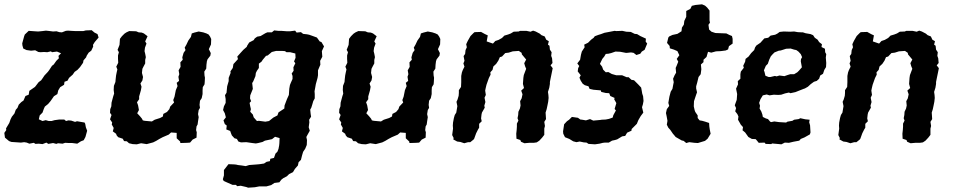

<svg xmlns="http://www.w3.org/2000/svg" viewBox="-23 -654 4421 890"><path d="M157 -101 174 -93 189 -97 203 -93H216L230 -97L252 -100H275L283 -93L294 -96L307 -95L325 -89L334 -92L369 -86L372 -80L375 -64L381 -48L373 -19L365 -4L352 1L335 12L312 9H297L279 8L267 12L246 10L238 13L223 9L201 13L192 7L174 14L157 12L141 13L134 8L113 12L101 7L89 5L74 7L60 6L30 4L19 0L0 -16L-3 -38L6 -51L5 -59L20 -84L26 -101L32 -113L44 -128L50 -145L58 -154L64 -169L76 -181L86 -188L95 -209L110 -215L113 -233L139 -251L143 -256L156 -273L168 -282L175 -292L183 -304L199 -321L205 -329L218 -349L226 -355L238 -372L250 -384L248 -395L260 -407L241 -415L218 -412L213 -416L196 -412L181 -413L165 -412L155 -413L140 -421L121 -419L100 -422L85 -429L81 -443L80 -453L89 -486L92 -494L110 -511L138 -509L154 -508L174 -510L190 -512L208 -510L223 -508L239 -509L252 -505L264 -504L282 -511L292 -512L307 -511L326 -510H337H363L375 -513L402 -514L415 -503L429 -496L434 -480L416 -459L408 -446L409 -438L400 -419L388 -410L379 -396L376 -388L364 -374L362 -363L348 -343L336 -330L323 -321L314 -308L297 -293L290 -280L276 -275L274 -261L256 -250L247 -235L243 -218L227 -208L218 -195L211 -185L200 -172L185 -160L180 -149L174 -132L161 -119Z M611 15 592 14 575 10 565 1 552 0 546 -11 525 -18 518 -26 515 -34 500 -45 504 -61 495 -77 497 -86 487 -101 494 -121 487 -131 488 -148 493 -161 494 -178 502 -208 506 -220 504 -237 505 -256 512 -274 513 -286 515 -304 518 -319 521 -332 516 -345 525 -363 524 -381V-397L528 -412L522 -423L531 -446L533 -474L542 -486L554 -498L563 -504L576 -510L608 -509L620 -504L634 -503L644 -499L661 -486L650 -462L656 -452L649 -433L647 -417L650 -405L653 -389L650 -376V-360L642 -345L637 -335L635 -316L640 -297L637 -281L628 -267L633 -252L630 -235L622 -207V-194L612 -180L617 -166L621 -144L613 -129L626 -115L635 -104L639 -96L648 -94L681 -91L694 -99L719 -107L732 -114L734 -126L751 -135L762 -148L766 -160L784 -179L780 -190L786 -206L792 -236L800 -255L796 -270L807 -279L804 -298L808 -310L805 -328L814 -344L813 -365L824 -377L822 -388L828 -409L837 -422L833 -433L841 -447L850 -466L862 -483L866 -499L878 -503L898 -508L919 -504L934 -499L944 -494L951 -484L956 -473L955 -448L945 -426L954 -408L952 -396L939 -379L936 -370L934 -354L933 -336L924 -322L925 -304L927 -294L926 -274L925 -263L917 -250L916 -235V-218L912 -199L904 -187L902 -168L904 -154L898 -144L895 -125L898 -111L895 -92L893 -77L888 -68L886 -51L889 -41L888 -16L870 -7L858 7L844 8L813 9L812 2L796 -13V-38L770 -40L759 -30L731 -18L716 -10L701 -1L687 6L672 10L657 14L631 10Z M1127 216 1119 213 1093 207 1076 209 1071 203H1055L1014 185L1010 177L1015 159V134L1023 124L1036 107L1062 108L1072 109L1080 111L1097 113L1116 116L1132 111L1145 110L1171 108L1181 107L1201 104L1213 96L1228 93L1230 82L1247 78L1254 58L1263 49L1268 36L1271 20L1272 10L1273 -14L1252 -20L1238 -9L1224 -6L1205 -2L1194 4L1174 9L1163 11L1146 9L1119 5L1094 6L1082 2L1075 -10L1064 -13L1052 -26L1049 -33L1044 -47L1026 -54L1028 -72L1019 -79L1013 -96L1024 -110L1019 -129L1011 -144L1015 -161L1023 -177V-195L1020 -213L1027 -224L1030 -254L1037 -278V-293L1046 -316L1045 -323L1056 -339L1059 -357L1070 -369L1080 -380L1077 -392L1094 -411L1105 -423L1121 -437L1122 -441L1132 -457L1153 -468L1158 -476L1169 -484L1185 -487L1207 -500L1216 -504H1237L1248 -513L1267 -511H1281L1307 -509H1321L1345 -512L1352 -503L1372 -505L1382 -497L1400 -495L1410 -493L1427 -487L1446 -480L1459 -462L1467 -459L1479 -439L1469 -417L1471 -391L1461 -372L1462 -354L1456 -340L1451 -328V-305L1449 -293L1446 -282L1441 -264L1438 -247L1435 -231L1436 -218V-198L1429 -185L1425 -171L1420 -155L1415 -146L1417 -126L1419 -113L1410 -99L1411 -87L1408 -64L1413 -48L1404 -32L1397 -19L1400 -5L1399 18L1392 35L1382 50L1377 67L1372 87L1361 98L1358 113L1344 129L1335 144L1317 153L1307 163L1290 172L1281 179L1272 191L1249 194L1234 204L1212 210H1179L1158 214ZM1207 -90 1224 -93 1244 -109 1263 -119 1268 -133 1295 -151 1296 -165 1307 -194 1316 -214 1318 -243 1321 -260 1325 -270 1333 -288V-302L1329 -313L1338 -326L1337 -342L1346 -361L1340 -369L1347 -386L1346 -406L1322 -412H1305L1298 -417L1284 -418H1257L1237 -413L1218 -397L1210 -395L1195 -377L1189 -368L1177 -359V-339L1168 -326L1163 -316L1161 -301L1151 -277L1146 -269L1149 -242L1137 -212L1136 -198L1141 -185L1134 -177L1137 -161L1140 -148L1137 -136L1149 -123L1153 -110L1168 -93L1177 -94Z M1673 15 1654 14 1637 10 1627 1 1614 0 1608 -11 1587 -18 1580 -26 1577 -34 1562 -45 1566 -61 1557 -77 1559 -86 1549 -101 1556 -121 1549 -131 1550 -148 1555 -161 1556 -178 1564 -208 1568 -220 1566 -237 1567 -256 1574 -274 1575 -286 1577 -304 1580 -319 1583 -332 1578 -345 1587 -363 1586 -381V-397L1590 -412L1584 -423L1593 -446L1595 -474L1604 -486L1616 -498L1625 -504L1638 -510L1670 -509L1682 -504L1696 -503L1706 -499L1723 -486L1712 -462L1718 -452L1711 -433L1709 -417L1712 -405L1715 -389L1712 -376V-360L1704 -345L1699 -335L1697 -316L1702 -297L1699 -281L1690 -267L1695 -252L1692 -235L1684 -207V-194L1674 -180L1679 -166L1683 -144L1675 -129L1688 -115L1697 -104L1701 -96L1710 -94L1743 -91L1756 -99L1781 -107L1794 -114L1796 -126L1813 -135L1824 -148L1828 -160L1846 -179L1842 -190L1848 -206L1854 -236L1862 -255L1858 -270L1869 -279L1866 -298L1870 -310L1867 -328L1876 -344L1875 -365L1886 -377L1884 -388L1890 -409L1899 -422L1895 -433L1903 -447L1912 -466L1924 -483L1928 -499L1940 -503L1960 -508L1981 -504L1996 -499L2006 -494L2013 -484L2018 -473L2017 -448L2007 -426L2016 -408L2014 -396L2001 -379L1998 -370L1996 -354L1995 -336L1986 -322L1987 -304L1989 -294L1988 -274L1987 -263L1979 -250L1978 -235V-218L1974 -199L1966 -187L1964 -168L1966 -154L1960 -144L1957 -125L1960 -111L1957 -92L1955 -77L1950 -68L1948 -51L1951 -41L1950 -16L1932 -7L1920 7L1906 8L1875 9L1874 2L1858 -13V-38L1832 -40L1821 -30L1793 -18L1778 -10L1763 -1L1749 6L1734 10L1719 14L1693 10Z M2158 -487 2172 -501 2177 -505 2207 -506 2225 -496 2238 -490 2233 -462 2262 -452 2273 -464 2288 -469 2304 -478 2315 -489 2332 -494 2345 -499 2358 -507 2381 -508 2388 -511H2417L2436 -507L2448 -512L2460 -508L2479 -498L2487 -491L2502 -485L2509 -470L2521 -463L2517 -447L2524 -442L2526 -424L2534 -412L2532 -395L2536 -384L2538 -362L2529 -351L2539 -338L2536 -323L2529 -289L2526 -274V-265L2523 -247L2517 -228L2519 -214L2520 -200L2518 -182L2515 -167L2511 -148L2506 -132L2507 -118L2508 -102L2500 -89L2503 -70L2500 -58V-29L2490 -16L2477 -2L2465 6L2451 8H2430L2408 10L2392 3L2389 -5L2371 -11L2370 -34L2372 -52L2373 -67V-81L2380 -95L2376 -106L2379 -121L2380 -136L2387 -151L2390 -165L2388 -185L2395 -198L2399 -217L2393 -234L2406 -246L2401 -265L2403 -293L2405 -306L2411 -322L2416 -335L2411 -347L2407 -361L2416 -378L2396 -402L2395 -409L2382 -418L2354 -416L2335 -410L2319 -408L2304 -392L2294 -389L2287 -373L2277 -358L2264 -346L2260 -330L2250 -319L2251 -308L2243 -292L2232 -261L2228 -244L2226 -234L2229 -214L2223 -201L2227 -181L2222 -164L2224 -155L2211 -132L2209 -123L2207 -105L2210 -92L2198 -80V-62L2193 -54L2184 -36L2175 -11L2172 -7L2157 5H2147L2129 10L2111 4L2096 2L2078 -8L2080 -14L2073 -28L2077 -58L2076 -72L2077 -86L2081 -107L2085 -121L2092 -132L2095 -150L2097 -162L2093 -182L2098 -193L2103 -210L2104 -223V-236L2114 -251L2115 -273V-285V-302L2118 -318L2122 -329L2130 -345L2125 -360L2130 -372L2126 -394L2133 -404L2135 -422L2141 -435L2138 -449L2145 -464Z M2634 1 2616 -10 2596 -18 2588 -34 2587 -45 2592 -78 2605 -92 2615 -99 2628 -112 2656 -108 2667 -100 2676 -99 2693 -96 2712 -102 2727 -95 2760 -98 2765 -99 2785 -100 2800 -103 2817 -109 2820 -120 2832 -142 2826 -149 2834 -176 2824 -194 2826 -200 2806 -209 2801 -222 2785 -223 2764 -228 2762 -235 2728 -238 2710 -242 2705 -254 2688 -259 2678 -266 2669 -280 2663 -294 2669 -305 2655 -323 2657 -338 2662 -348 2653 -360 2666 -377 2670 -400 2674 -415 2687 -435 2685 -447 2703 -456 2717 -470 2729 -479 2734 -486 2750 -492 2763 -496 2779 -502 2795 -505 2826 -511 2834 -510 2862 -511 2880 -507 2901 -506 2919 -497 2930 -496 2945 -487 2971 -475 2970 -461 2977 -452 2965 -423 2952 -415 2945 -405 2927 -399 2914 -409 2902 -411 2883 -409H2878L2852 -414L2830 -415L2810 -408L2797 -405L2785 -404L2778 -392L2769 -381L2758 -358L2768 -345L2773 -331L2785 -319L2797 -320L2813 -311L2834 -305H2861L2882 -296H2891L2904 -284L2916 -282L2927 -271L2936 -262L2949 -248L2952 -232L2954 -220L2958 -208L2960 -186L2957 -170L2953 -157L2959 -132L2947 -116L2936 -97L2929 -80L2924 -75L2905 -56L2904 -48L2884 -39L2875 -24L2861 -22L2838 -8L2828 -5L2814 -2L2799 7H2781L2772 8L2756 12L2735 15L2705 13L2696 7L2683 6L2664 2L2649 5Z M3158 9 3146 -1 3137 -3 3109 -19 3100 -30 3097 -33 3084 -52 3075 -62 3068 -76 3071 -94 3067 -116 3064 -130 3068 -148 3079 -163 3075 -177 3080 -206 3086 -229 3094 -242 3097 -258 3100 -273 3097 -289 3104 -305 3111 -317 3109 -339 3113 -348 3121 -368 3114 -381 3126 -398 3117 -417 3101 -424 3082 -430 3081 -441 3069 -455 3075 -480 3079 -485 3094 -492 3117 -497 3136 -509 3138 -526 3147 -540 3149 -557 3158 -576V-603L3177 -613L3184 -627L3201 -631L3231 -634L3245 -628L3255 -619L3266 -605V-580V-559L3268 -549L3261 -539L3264 -517L3275 -507L3293 -501L3318 -500L3344 -499L3358 -492L3370 -487L3373 -474V-452L3356 -440L3352 -425L3341 -420L3318 -417L3296 -416L3274 -410L3259 -414L3252 -390L3238 -377V-366L3226 -355L3228 -333L3225 -310L3215 -297L3209 -272L3204 -254V-244L3208 -226L3204 -215L3194 -185L3193 -161L3197 -143L3200 -135L3211 -119V-107L3220 -96L3232 -94L3246 -90L3264 -84L3265 -68L3267 -54L3271 -34L3257 -11L3245 -1L3212 9L3196 8L3172 5Z M3526 13 3521 7 3494 8 3486 -2 3480 -9 3462 -10 3446 -19 3436 -33 3431 -40 3419 -50 3421 -65 3411 -76 3406 -85 3398 -99 3400 -114 3395 -125 3385 -138 3389 -153 3383 -166 3392 -191 3394 -218 3389 -243 3398 -263 3397 -278 3409 -289V-310L3411 -322L3425 -340L3422 -349L3431 -368L3433 -381L3447 -392L3459 -408L3473 -422L3477 -434L3483 -443L3502 -456L3510 -465L3520 -476L3538 -479L3549 -489L3570 -493L3580 -498L3591 -506L3610 -508L3640 -507L3658 -508L3675 -505L3694 -504H3699L3711 -500L3734 -496L3746 -491L3754 -479L3767 -470L3774 -459L3787 -449L3785 -436L3801 -428L3802 -412L3807 -403L3805 -387L3807 -362L3806 -343L3798 -330L3792 -312L3779 -304L3774 -289L3763 -279L3750 -275L3735 -264L3722 -252L3708 -244L3702 -242L3679 -233L3664 -227L3641 -222L3634 -225L3616 -221L3598 -215L3584 -214L3564 -215L3544 -212L3531 -216L3513 -212L3502 -194L3496 -177L3500 -164L3498 -151L3506 -137L3511 -123L3513 -112L3527 -105L3537 -102L3547 -90L3552 -88L3566 -91L3588 -88L3621 -86L3627 -90L3650 -94L3658 -99L3679 -102L3687 -106L3710 -101L3730 -99L3728 -87L3732 -73L3734 -40L3731 -31L3706 -17L3689 -10L3682 -2L3655 3L3634 8L3615 7L3599 15L3589 14L3556 11L3552 14ZM3540 -297H3548L3569 -302L3577 -300L3590 -304L3613 -301L3627 -306L3640 -310H3658L3673 -319L3681 -327L3694 -342L3689 -370L3690 -380L3695 -389L3689 -403L3678 -415L3668 -422L3658 -424L3642 -429L3621 -428L3596 -420L3587 -419L3567 -411L3558 -402L3550 -393L3543 -378L3536 -358L3527 -349L3518 -328L3521 -320L3525 -303Z M3948 -487 3962 -501 3967 -505 3997 -506 4015 -496 4028 -490 4023 -462 4052 -452 4063 -464 4078 -469 4094 -478 4105 -489 4122 -494 4135 -499 4148 -507 4171 -508 4178 -511H4207L4226 -507L4238 -512L4250 -508L4269 -498L4277 -491L4292 -485L4299 -470L4311 -463L4307 -447L4314 -442L4316 -424L4324 -412L4322 -395L4326 -384L4328 -362L4319 -351L4329 -338L4326 -323L4319 -289L4316 -274V-265L4313 -247L4307 -228L4309 -214L4310 -200L4308 -182L4305 -167L4301 -148L4296 -132L4297 -118L4298 -102L4290 -89L4293 -70L4290 -58V-29L4280 -16L4267 -2L4255 6L4241 8H4220L4198 10L4182 3L4179 -5L4161 -11L4160 -34L4162 -52L4163 -67V-81L4170 -95L4166 -106L4169 -121L4170 -136L4177 -151L4180 -165L4178 -185L4185 -198L4189 -217L4183 -234L4196 -246L4191 -265L4193 -293L4195 -306L4201 -322L4206 -335L4201 -347L4197 -361L4206 -378L4186 -402L4185 -409L4172 -418L4144 -416L4125 -410L4109 -408L4094 -392L4084 -389L4077 -373L4067 -358L4054 -346L4050 -330L4040 -319L4041 -308L4033 -292L4022 -261L4018 -244L4016 -234L4019 -214L4013 -201L4017 -181L4012 -164L4014 -155L4001 -132L3999 -123L3997 -105L4000 -92L3988 -80V-62L3983 -54L3974 -36L3965 -11L3962 -7L3947 5H3937L3919 10L3901 4L3886 2L3868 -8L3870 -14L3863 -28L3867 -58L3866 -72L3867 -86L3871 -107L3875 -121L3882 -132L3885 -150L3887 -162L3883 -182L3888 -193L3893 -210L3894 -223V-236L3904 -251L3905 -273V-285V-302L3908 -318L3912 -329L3920 -345L3915 -360L3920 -372L3916 -394L3923 -404L3925 -422L3931 -435L3928 -449L3935 -464Z"/></svg>

Font: Winky Rough Medium
Style: Italic
Weight: 500
Italic angle: -8.97852°
Designer: Simon Atzbach
Foundry: typofactur
Version: Version 1.206; ttfautohint (v1.8.4.7-5d5b)